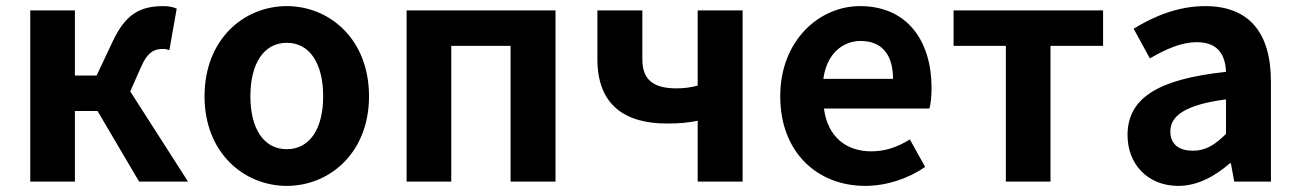

<svg xmlns="http://www.w3.org/2000/svg" viewBox="-20 -594 4248 628"><path d="M79 0H225V-231H299L435 0H595L406 -295L440 -372C463 -426 486 -434 514 -434C522 -434 528 -432 534 -430L558 -566C546 -571 531 -574 516 -574C441 -574 391 -551 347 -455L296 -347H225V-560H79Z M918 14C1058 14 1187 -94 1187 -279C1187 -466 1058 -574 918 -574C778 -574 649 -466 649 -279C649 -94 778 14 918 14ZM918 -106C842 -106 799 -174 799 -279C799 -385 842 -454 918 -454C994 -454 1037 -385 1037 -279C1037 -174 994 -106 918 -106Z M1310 -560V0H1456V-444H1650V0H1797V-560Z M1934 -560V-400C1934 -249 2026 -190 2161 -190C2208 -190 2230 -193 2262 -199V0H2409V-560H2262V-314C2239 -308 2219 -305 2192 -305C2114 -305 2081 -336 2081 -400V-560Z M2810 14C2880 14 2951 -10 3006 -48L2956 -138C2916 -113 2876 -99 2830 -99C2747 -99 2687 -147 2675 -239H3020C3024 -252 3027 -279 3027 -306C3027 -461 2947 -574 2793 -574C2659 -574 2532 -461 2532 -279C2532 -95 2654 14 2810 14ZM2673 -336C2684 -418 2736 -460 2795 -460C2867 -460 2901 -412 2901 -336Z M3099 -444H3270V0H3416V-444H3588V-560H3099Z M3834 14C3898 14 3954 -18 4003 -60H4006L4017 0H4137V-327C4137 -489 4064 -574 3922 -574C3834 -574 3754 -541 3688 -500L3741 -403C3793 -433 3843 -456 3895 -456C3964 -456 3988 -414 3990 -359C3765 -335 3668 -272 3668 -152C3668 -57 3734 14 3834 14ZM3882 -101C3839 -101 3808 -120 3808 -164C3808 -214 3854 -251 3990 -269V-156C3955 -121 3924 -101 3882 -101Z"/></svg>

Font: Noto Sans KR Bold
Style: Regular
Weight: 700
Designer: Ryoko NISHIZUKA  (kana & ideographs); Paul D. Hunt (Latin, Greek & Cyrillic); Wenlong ZHANG  (bopomofo); Sandoll Communi
Foundry: Adobe Systems Incorporated
Version: Version 1.004;PS 1.004;hotconv 1.0.82;makeotf.lib2.5.63406